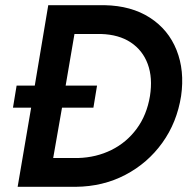

<svg xmlns="http://www.w3.org/2000/svg" viewBox="-20 -720 722 740"><path d="M272 0H48L100 -305H30L44 -390H114L166 -700H238H383Q486 -698 557.5 -652Q629 -606 660.5 -527Q692 -448 678 -350Q662 -248 605.5 -169.5Q549 -91 463 -46Q377 -1 272 0ZM340 -305H219L185 -111H281Q351 -113 409.5 -142Q468 -171 507 -224Q546 -277 558 -350Q569 -420 549.5 -473Q530 -526 484 -556.5Q438 -587 369 -589H267L233 -390H354Z"/></svg>

Font: Jost* Medium
Style: Italic
Weight: 500
Italic angle: -10°
Version: Version 3.7